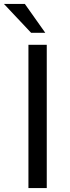

<svg xmlns="http://www.w3.org/2000/svg" viewBox="-48 -949 351 969"><path d="M95.5 0V-723H188V0ZM109 -783.5 -28 -929H77.5L180.5 -783.5Z"/></svg>

Font: Public Sans Thin
Style: Regular
Weight: 400
Version: Version 2.001